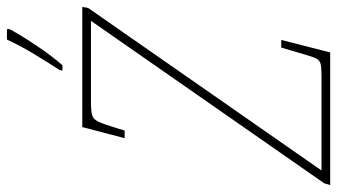

<svg xmlns="http://www.w3.org/2000/svg" viewBox="-277 -742 971 553"><g transform="rotate(-90 208.5 -465.5)"><path d="M-48 0 -43 -17 425 -689H190Q165 -689 153 -685.5Q141 -682 134 -666.5Q127 -651 116 -615L109 -592H87L119 -714H465L462 -697L-6 -25H267Q290 -25 300.5 -27.5Q311 -30 316 -39.5Q321 -49 327 -70L348 -141H370L334 0ZM282 -771 283 -779Q304 -811 328 -850.5Q352 -890 371 -931H401V-923Q383 -890 354 -846.5Q325 -803 297 -771Z"/></g></svg>

Font: Noto Serif ExtraCondensed Thin
Style: Italic
Weight: 100
Width: 2
Italic angle: -12°
Designer: Monotype Design Team
Foundry: Monotype Imaging Inc.
Version: Version 2.013